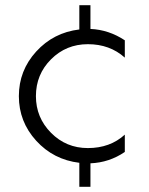

<svg xmlns="http://www.w3.org/2000/svg" viewBox="-20 -722 576 743"><path d="M320 -551Q236 -551 177.5 -492.5Q119 -434 119 -350Q119 -267 177.5 -208Q236 -149 320 -149Q406 -149 463 -201V-134Q403 -93 330 -90V1H287V-92Q187 -104 120 -177.5Q53 -251 53 -350Q53 -449 120 -522.5Q187 -596 287 -608V-702H330V-610Q401 -607 463 -566V-499Q405 -551 320 -551Z"/></svg>

Font: Oakes Grotesk Light
Style: Italic
Weight: 300
Italic angle: -8°
Designer: Samuel Oakes
Foundry: Samuel Oakes
Version: Version 1.000;PS 001.000;hotconv 1.0.88;makeotf.lib2.5.64775